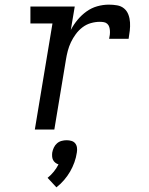

<svg xmlns="http://www.w3.org/2000/svg" viewBox="-20 -558 640 827"><path d="M130 0 206 -457H111V-530H302L285 -429Q297 -452 314 -472.5Q331 -493 352.5 -508.5Q374 -524 399 -531Q424 -538 449 -538Q467 -538 484.5 -535Q502 -532 514.5 -521.5Q527 -511 533 -495Q539 -479 540 -461.5Q541 -444 539 -426Q537 -408 534 -391H450Q452 -399 453 -408Q454 -417 453.5 -425.5Q453 -434 450.5 -442Q448 -450 442 -455.5Q436 -461 427.5 -462.5Q419 -464 410 -464Q391 -464 371.5 -458.5Q352 -453 335.5 -440.5Q319 -428 306.5 -411Q294 -394 285.5 -376Q277 -358 272 -339Q267 -320 264 -301L214 0ZM223 249 185 208Q200 196 212 181Q224 166 232 150Q225 148 218.5 143Q212 138 208.5 131Q205 124 204.5 115.5Q204 107 205 99Q207 88 212 77.5Q217 67 225.5 59.5Q234 52 245 49Q256 46 267 46Q278 46 288 49Q298 52 304 59.5Q310 67 311.5 77.5Q313 88 311 99Q308 120 300.5 141Q293 162 282 181Q271 200 256 217.5Q241 235 223 249Z"/></svg>

Font: Iosevka Curly Slab Extended
Style: Italic
Weight: 400
Width: 7
Italic angle: -9°
Monospace: yes
Designer: Belleve Invis
Foundry: Belleve Invis
Version: Version 11.1.0; ttfautohint (v1.8.3)